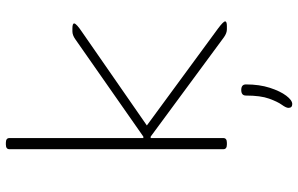

<svg xmlns="http://www.w3.org/2000/svg" viewBox="-201 -591 1017 655"><g transform="rotate(-90 307.5 -263.5)"><path d="M142 2Q126 2 126 -10V-740Q126 -752 142 -752H148Q164 -752 164 -740V-283H169L501 -515Q515 -525 528 -525H538Q555 -525 555 -519Q555 -515 547 -508Q539 -501 530 -495L207 -271L538 -28Q562 -10 562 -4Q562 2 546 2H535Q522 2 508 -8L169 -258H164V-10Q164 2 148 2ZM280 225Q267 225 267 212Q267 204 277.5 189.5Q288 175 298.5 146Q309 117 309 67Q309 51 328 51Q347 51 347 67Q347 113 335.5 148.5Q324 184 308.5 204.5Q293 225 280 225Z"/></g></svg>

Font: Asap Expanded Thin
Style: Regular
Weight: 100
Width: 7
Designer: Pablo Cosgaya
Foundry: Omnibus-Type
Version: Version 3.001; ttfautohint (v1.8.4.7-5d5b)